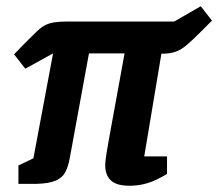

<svg xmlns="http://www.w3.org/2000/svg" viewBox="-20 -589 699 615"><path d="M395 6Q367 6 350 -1.5Q333 -9 325 -24Q317 -39 317 -60Q317 -72 321 -96.5Q325 -121 328 -138L379 -418H265L203 -80Q198 -54 188.5 -36.5Q179 -19 157.5 -10Q136 -1 95 0H39V-59L87 -82L150 -418L61 -369L25 -415L60 -451Q82 -473 97 -487.5Q112 -502 125 -508.5Q138 -515 154.5 -517.5Q171 -520 195 -520H538L623 -569L659 -523L623 -487Q597 -461 579 -445.5Q561 -430 543 -423.5Q525 -417 500 -417H497L442 -88H515V-32Q501 -23 481 -13.5Q461 -4 439.5 1Q418 6 395 6Z"/></svg>

Font: Faustina
Style: Bold Italic
Weight: 700
Italic angle: -8°
Designer: Alfonso Garcia
Foundry: http://www.omnibus-type.com
Version: Version 1.200